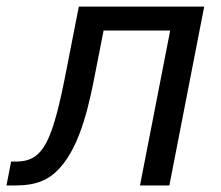

<svg xmlns="http://www.w3.org/2000/svg" viewBox="-53 -567 675 587"><path d="M-33.2 0H-6.3C58.6 0 96.2 -17.1 128.4 -51.8C195.3 -124 221.2 -255.4 240.2 -354L263.7 -473.6H467.3L375 0H464.8L571.3 -546.9H188L149.9 -352.5C142.1 -312.5 129.9 -250 114.7 -199.2C87.9 -107.9 58.1 -73.2 -2 -73.2H-19Z"/></svg>

Font: Hack
Style: Oblique
Weight: 400
Italic angle: -12°
Monospace: yes
Designer: Christopher Simpkins
Foundry: Christopher Simpkins
Version: Version 2.010